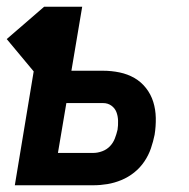

<svg xmlns="http://www.w3.org/2000/svg" viewBox="-41 -550 561 570"><path d="M3 0 59 -338 -21 -434 90 -530H203L171 -340H265Q290 -340 314 -335Q338 -330 358 -318.5Q378 -307 392.5 -288.5Q407 -270 414 -247.5Q421 -225 421.5 -200Q422 -175 418 -150Q414 -130 407 -109.5Q400 -89 387.5 -70.5Q375 -52 357.5 -38Q340 -24 319.5 -15.5Q299 -7 278 -3.5Q257 0 236 0ZM131 -96H236Q249 -96 262.5 -101Q276 -106 285.5 -116Q295 -126 300 -139Q305 -152 308 -165Q310 -178 309.5 -192Q309 -206 304.5 -217.5Q300 -229 289.5 -236.5Q279 -244 265 -244H156Z"/></svg>

Font: Iosevka Curly Oblique
Style: Bold
Weight: 700
Italic angle: -9°
Monospace: yes
Designer: Belleve Invis
Foundry: Belleve Invis
Version: Version 11.1.0; ttfautohint (v1.8.3)